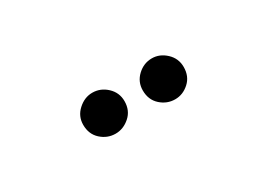

<svg xmlns="http://www.w3.org/2000/svg" viewBox="-16 -1014 595 427"><g transform="rotate(-30 281.5 -800.5)"><path d="M205 -748Q184 -748 168 -762.5Q152 -777 152 -801Q152 -823 168.5 -838Q185 -853 205 -853Q226 -853 242 -838Q258 -823 258 -801Q258 -777 241.5 -762.5Q225 -748 205 -748ZM358 -748Q337 -748 321 -762.5Q305 -777 305 -801Q305 -823 321 -838Q337 -853 358 -853Q378 -853 394 -838Q410 -823 410 -801Q410 -777 394 -762.5Q378 -748 358 -748Z"/></g></svg>

Font: Phudu Medium
Style: Regular
Weight: 500
Version: Version 1.005;gftools[0.9.23]